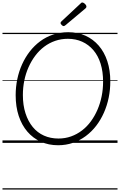

<svg xmlns="http://www.w3.org/2000/svg" viewBox="-20 -1149 965 1544"><path d="M447 19Q371 19 308 -9.5Q245 -38 200 -90.5Q155 -143 130.5 -217Q106 -291 106 -383Q106 -449 119 -512Q132 -575 157.5 -631.5Q183 -688 219.5 -735Q256 -782 303 -817Q350 -852 407 -871Q464 -890 529 -890Q605 -890 667 -862Q729 -834 774 -782Q819 -730 843 -657Q867 -584 867 -494Q867 -427 854 -363.5Q841 -300 815.5 -242.5Q790 -185 753.5 -137.5Q717 -90 670 -55Q623 -20 567 -0.5Q511 19 447 19ZM450 -35Q504 -35 551.5 -52Q599 -69 639.5 -100Q680 -131 711 -173.5Q742 -216 764 -267Q786 -318 797.5 -375Q809 -432 809 -492Q809 -573 789 -637Q769 -701 731 -745.5Q693 -790 641 -813.5Q589 -837 526 -837Q472 -837 424 -820.5Q376 -804 335.5 -773.5Q295 -743 263.5 -701Q232 -659 209.5 -608.5Q187 -558 175.5 -501.5Q164 -445 164 -385Q164 -303 185 -238Q206 -173 243.5 -127.5Q281 -82 333.5 -58.5Q386 -35 450 -35ZM492 -939Q485 -939 476 -948Q467 -957 467 -963Q467 -966 468 -969Q469 -972 473 -976L627 -1120Q631 -1124 634 -1126.5Q637 -1129 642 -1129Q648 -1129 656 -1123.5Q664 -1118 669.5 -1110.5Q675 -1103 675 -1096Q675 -1092 673.5 -1089Q672 -1086 667 -1081L506 -946Q501 -943 498.5 -941Q496 -939 492 -939ZM0 365H925V375H0ZM0 -20H925V0H0ZM0 -505H925V-500H0ZM0 -885H925V-875H0Z"/></svg>

Font: Playwrite GB J Guides
Style: Italic
Weight: 400
Italic angle: -7.01216°
Designer: Veronika Burian, José Scaglione
Foundry: TypeTogether
Version: Version 1.003